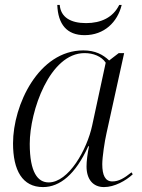

<svg xmlns="http://www.w3.org/2000/svg" viewBox="-20 -751 576 781"><path d="M324 -608C404 -608 458 -661 475 -731H465C440 -680 391 -657 330 -657C267 -657 227 -681 223 -731H213C216 -652 252 -608 324 -608ZM155 10C223 10 287 -41 339 -156H342C336 -126 332 -97 332 -74C332 -22 358 10 403 10C446 10 492 -16 520 -42L515 -50C485 -26 463 -13 437 -13C408 -13 396 -38 396 -83C396 -112 406 -178 413 -208L485 -535H463L424 -505C399 -529 367 -546 319 -546C137 -546 33 -324 33 -168C33 -58 71 10 155 10ZM178 -9C134 -9 101 -49 101 -166C101 -299 182 -535 324 -535C359 -535 393 -522 410 -496L355 -241C334 -142 259 -9 178 -9Z"/></svg>

Font: Noto Serif Display Light
Style: Italic
Weight: 300
Italic angle: -12°
Designer: Monotype Design Team
Foundry: Monotype Imaging Inc.
Version: Version 2.009